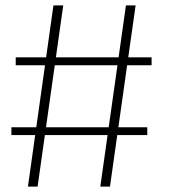

<svg xmlns="http://www.w3.org/2000/svg" viewBox="-20 -695 630 715"><path d="M353.5 0H389.5L485 -675H449ZM22.5 -192H528.5V-221H22.5ZM84 0H120L215.5 -675H179ZM38.5 -452H544.5V-481.5H38.5Z"/></svg>

Font: Anybody SemiExpanded ExtraLight
Style: Regular
Weight: 250
Width: 6
Version: Version 1.113;gftools[0.9.25]